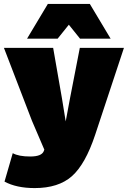

<svg xmlns="http://www.w3.org/2000/svg" viewBox="-28 -744 652 979"><path d="M536 -547H380L323 -618L266 -547H110L216 -724H430ZM604 -500 457 -56Q407 94 338.5 154.5Q270 215 149 215Q56 215 -5 182L37 37Q67 54 126 54Q184 54 195 27L198 19L135 -128L-8 -500H243L288 -242L307 -125L329 -243L379 -500Z"/></svg>

Font: Elaine Sans Black
Style: Regular
Weight: 900
Designer: Wei Huang
Foundry: Wei Huang
Version: Version 2.001;December 24, 2019;FontCreator 12.0.0.2547 64-b